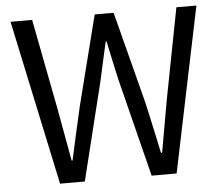

<svg xmlns="http://www.w3.org/2000/svg" viewBox="-52 -792 982 850"><g transform="rotate(-5 439.0 -366.5)"><path d="M25 -733H121L198 -334Q209 -274 219.5 -215.5Q230 -157 241 -97H245Q258 -157 271 -215.5Q284 -274 298 -334L399 -733H483L586 -334Q600 -275 612.5 -216Q625 -157 638 -97H643Q664 -217 685 -334L762 -733H851L699 0H588L477 -442Q467 -486 458.5 -526.5Q450 -567 441 -609H437Q428 -567 418.5 -526.5Q409 -486 400 -442L291 0H181Z"/></g></svg>

Font: SpoqaHanSans-Regular
Style: Regular
Weight: 400
Designer: [Spoqa Han Sans] Dong-huui Kim \uAE40 \uB3D9 \uD718  Younghwa Kang \uAC15 \uC601 \uD654  [Noto Sans] Ryoko NISHIZUKA \u8
Foundry: Spoqa (http://www.spoqa-han-sans.com)
Version: Version 2.000